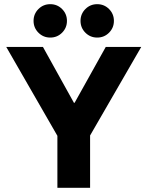

<svg xmlns="http://www.w3.org/2000/svg" viewBox="-20 -900 707 920"><path d="M255 0V-249.2L10 -675H185.8L334.2 -407.5H337.5L486.7 -675H656.7L411.7 -250.8V0ZM445.8 -720Q412.5 -720 389.2 -743.3Q365.8 -766.7 365.8 -800Q365.8 -833.3 389.2 -856.7Q412.5 -880 445.8 -880Q479.2 -880 502.5 -856.7Q525.8 -833.3 525.8 -800Q525.8 -766.7 502.5 -743.3Q479.2 -720 445.8 -720ZM220.8 -720Q187.5 -720 164.2 -743.3Q140.8 -766.7 140.8 -800Q140.8 -833.3 164.2 -856.7Q187.5 -880 220.8 -880Q254.2 -880 277.5 -856.7Q300.8 -833.3 300.8 -800Q300.8 -766.7 277.5 -743.3Q254.2 -720 220.8 -720Z"/></svg>

Font: Funnel Display ExtraBold
Style: Regular
Weight: 800
Designer: NORD ID, Kristian Moeller
Foundry: Dicotype
Version: Version 1.000